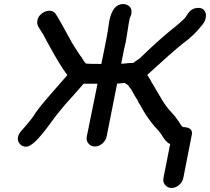

<svg xmlns="http://www.w3.org/2000/svg" viewBox="-20 -717 1038 949"><path d="M821 -5Q799 -14 778 -52Q764 -72 746 -90Q714 -127 688 -171Q666 -211 664 -212Q663 -213 663 -214V-216Q647 -241 629 -274L612 -297Q604 -301 597 -307Q589 -307 579 -305.5Q569 -304 559 -304L507 -42Q503 -22 486 -7.5Q469 7 449 7Q429 7 417 -8Q408 -19 408 -34Q408 -38 409 -42L462 -303H393L337 -239Q279 -177 230 -109Q146 8 110 8Q88 8 77 -7Q68 -18 68 -30Q68 -35 69 -39Q72 -58 90 -75Q90 -76 91.5 -77.5Q93 -79 95 -81Q145 -138 157 -161Q182 -196 211 -229L313 -346Q278 -390 212 -512Q190 -556 187 -556V-557L172 -581Q164 -593 164 -607Q164 -612 165 -617Q168 -635 185 -649Q202 -663 223 -664Q243 -664 254 -650Q270 -627 333 -511V-510Q344 -491 376 -443Q384 -434 389 -424Q394 -414 403 -405Q403 -403 406 -403Q413 -401 481 -401L505 -520Q514 -566 520 -612Q536 -697 589 -697Q595 -697 602 -695Q630 -686 630 -660Q630 -654 629 -648Q628 -642 625.5 -636.5Q623 -631 621 -626Q615 -596 613 -580Q608 -546 602 -512Q595 -486 579 -402L595 -403Q617 -406 639 -406Q641 -408 643.5 -409.5Q646 -411 646 -412L669 -427Q776 -531 856 -593L884 -618Q895 -627 912 -654Q930 -678 961 -678Q973 -678 983 -672Q998 -660 998 -641Q998 -635 997 -629Q995 -617 988 -605Q943 -544 880 -499Q827 -456 708 -347Q728 -316 732 -305H733L763 -254Q768 -245 769.5 -243Q771 -241 772.5 -238Q774 -235 781 -223Q805 -185 827 -162Q845 -144 865 -114Q877 -94 879 -94Q882 -92 884 -89Q929 -88 929 -59Q929 -55 928 -51L886 163Q882 183 865 197.5Q848 212 828 212Q808 212 796 197Q787 186 787 173Q787 168 788 163Z"/></svg>

Font: Bad Comic
Style: Italic
Weight: 400
Italic angle: -11°
Designer: GGBotNet
Foundry: GGBotNet
Version: 0.95